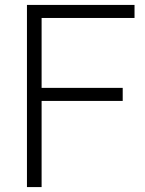

<svg xmlns="http://www.w3.org/2000/svg" viewBox="-20 -760 591 780"><path d="M89.5 0V-740H526.5V-687H149V0ZM134 -350V-403H478.5V-350Z"/></svg>

Font: Encode Sans SC Condensed Thin Light
Style: Regular
Weight: 300
Version: Version 3.002